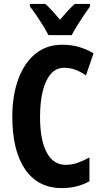

<svg xmlns="http://www.w3.org/2000/svg" viewBox="-20 -953 523 983"><path d="M309 -606Q267 -606 239.5 -573.5Q212 -541 198.5 -484.5Q185 -428 185 -355Q185 -236 219 -172.5Q253 -109 316 -109Q349 -109 379 -120Q409 -131 438 -147V-25Q376 10 296 10Q175 10 109 -85.5Q43 -181 43 -356Q43 -463 73 -546Q103 -629 160 -676.5Q217 -724 299 -724Q386 -724 459 -680L420 -567Q394 -585 367 -595.5Q340 -606 309 -606ZM228 -773Q218 -793 201.5 -820Q185 -847 166.5 -874Q148 -901 133 -920V-933H212Q246 -902 287 -852Q310 -879 327 -897.5Q344 -916 363 -933H441V-920Q427 -901 409 -874.5Q391 -848 374.5 -821Q358 -794 347 -773Z"/></svg>

Font: Noto Sans Thai ExtCond
Style: Bold
Weight: 700
Width: 2
Designer: Monotype Design Team
Foundry: Monotype Imaging Inc.
Version: Version 2.002; ttfautohint (v1.8.4.7-5d5b)